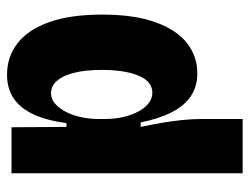

<svg xmlns="http://www.w3.org/2000/svg" viewBox="-104 -478 726 559"><g transform="rotate(-90 259.5 -198.0)"><path d="M35 145V-289V-528H169L170 -368H181Q189 -427 207 -465Q225 -503 253.5 -522Q282 -541 322 -541Q374 -541 413.5 -510.5Q453 -480 475 -418.5Q497 -357 497 -264Q497 -171 475 -109.5Q453 -48 414.5 -17.5Q376 13 326 13Q288 13 260 -5.5Q232 -24 213 -61Q194 -98 183 -152H170Q176 -124 181.5 -92.5Q187 -61 190 -31.5Q193 -2 193 23V145ZM269 -118Q291 -118 305.5 -135Q320 -152 328 -185.5Q336 -219 336 -264Q336 -313 327.5 -346Q319 -379 304 -396Q289 -413 268 -413Q251 -413 237 -400.5Q223 -388 213 -368Q203 -348 198 -323.5Q193 -299 193 -274V-259Q193 -235 196.5 -214.5Q200 -194 207 -176Q214 -158 223.5 -145Q233 -132 244.5 -125Q256 -118 269 -118Z"/></g></svg>

Font: Bricolage Grotesque 72pt SemiCondensed ExtraBold
Style: Regular
Weight: 800
Width: 4
Designer: Mathieu Triay
Foundry: Atelier Triay
Version: Version 1.001;gftools[0.9.33.dev8+g029e19f]